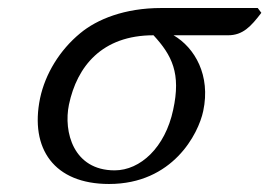

<svg xmlns="http://www.w3.org/2000/svg" viewBox="-20 -449 672 479"><path d="M549 -361C586 -361 606 -383 632 -417L623 -429H382C291 -429 222 -401 180 -366C129 -324 93 -265 80 -204C54 -78 115 10 252 10C411 10 475 -115 487 -172C506 -261 466 -330 413 -361ZM266 -24C163 -24 138 -120 152 -188C172 -283 234 -361 363 -361C409 -311 432 -266 412 -175C392 -81 330 -24 266 -24Z"/></svg>

Font: Libertinus Sans
Style: Italic
Weight: 400
Italic angle: -12°
Designer: Philipp H. Poll, Khaled Hosny
Foundry: Caleb Maclennan
Version: Version 7.050;RELEASE